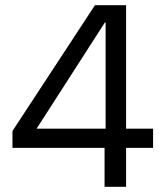

<svg xmlns="http://www.w3.org/2000/svg" viewBox="-20 -720 635 740"><path d="M383 0V-150H28V-215L346 -700H466V-224H570V-150H466V0ZM121 -224H387V-633H384Z"/></svg>

Font: DM Sans 9pt 36pt
Style: Regular
Weight: 400
Version: Version 4.004;gftools[0.9.30]